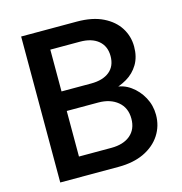

<svg xmlns="http://www.w3.org/2000/svg" viewBox="-104 -789 837 883"><g transform="rotate(-15 315.0 -347.5)"><path d="M75 0V-695H340Q414 -695 464 -670.5Q514 -646 539.5 -605.5Q565 -565 565 -516Q565 -467 544 -432Q523 -397 488 -376.5Q453 -356 411 -347L428 -359Q470 -358 504.5 -333.5Q539 -309 560 -270.5Q581 -232 581 -187Q581 -134 553.5 -91.5Q526 -49 475 -24.5Q424 0 353 0ZM189 -93H343Q401 -93 434 -121Q467 -149 467 -199Q467 -251 431.5 -280.5Q396 -310 339 -310H189ZM189 -403H330Q386 -403 417.5 -428.5Q449 -454 449 -502Q449 -549 417.5 -575.5Q386 -602 330 -602H189Z"/></g></svg>

Font: Parkinsans Light Medium
Style: Regular
Weight: 500
Version: Version 1.000